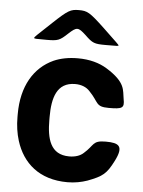

<svg xmlns="http://www.w3.org/2000/svg" viewBox="-54 -793 629 846"><g transform="rotate(5 260.5 -370.0)"><path d="M173 -257V-271C173 -353 191 -424 273 -424C300 -424 323 -415 338 -398C383 -352 369 -332 429 -332C489 -332 499 -337 491 -377C484 -415 493 -450 404 -505C370 -526 327 -538 275 -538C234 -538 199 -531 169 -518C83 -479 32 -393 32 -271V-257C32 -220 37 -185 47 -153C77 -57 151 10 276 10C309 10 338 4 364 -5C430 -30 446 -43 476 -102C510 -169 489 -183 429 -183C369 -183 381 -163 337 -125C322 -111 300 -104 274 -104C190 -104 173 -174 173 -257ZM375 -682C309 -744 298 -750 261 -750C224 -750 213 -744 148 -683C82 -621 75 -615 75 -611C75 -607 80 -607 130 -607C180 -607 188 -610 223 -643C258 -675 264 -675 299 -643C333 -610 341 -607 392 -607C443 -607 448 -607 448 -610C448 -613 441 -619 375 -682Z"/></g></svg>

Font: Asimov Print
Style: A
Weight: 500
Designer: Google
Version: Version 2.000980: 2014